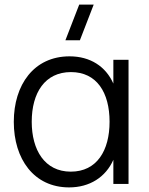

<svg xmlns="http://www.w3.org/2000/svg" viewBox="-20 -800 649 835"><path d="M280.5 15C370 15 439.5 -29.5 473 -105V0H539V-540H473V-436.5C440 -511 372.5 -555 282.5 -555C127.5 -555 40 -431.5 40 -270C40 -108.5 127.5 15 280.5 15ZM118 -270.5C118 -396.5 175.5 -486.5 288.5 -486.5C401 -486.5 456.5 -397.5 456.5 -270.5C456.5 -145.5 401.5 -53.5 288 -53.5C174 -53.5 118 -148 118 -270.5ZM264.5 -625H327.5L387.5 -780H324.5Z"/></svg>

Font: Eudonet
Style: Regular
Weight: 400
Designer: Mikhail Sharanda
Foundry: Mikhail Sharanda
Version: Version 4.503;Glyphs 3.1.2 (3151)